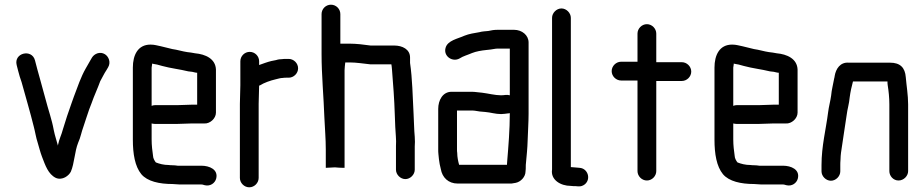

<svg xmlns="http://www.w3.org/2000/svg" viewBox="-20 -737 3938 818"><path d="M51 -460C55 -444 59 -428 64 -411L72 -387C89 -325 109 -258 124 -197C129 -179 134 -148 140 -131C147 -108 151 -90 159 -69C173 -33 185 5 218 21C246 33 274 11 282 -6C297 -41 298 -92 313 -129C324 -153 326 -172 336 -199C344 -222 352 -249 360 -271L370 -297C381 -329 396 -360 407 -391C418 -410 422 -421 434 -439L441 -451C453 -472 443 -496 427 -506C406 -519 382 -508 372 -492L365 -480C355 -464 354 -459 345 -445C325 -410 310 -366 295 -326L285 -298C273 -265 258 -220 248 -186C242 -162 232 -145 227 -119V-116C221 -139 214 -158 209 -183C204 -210 200 -223 193 -248L183 -282C180 -293 176 -307 172 -322C158 -376 142 -428 129 -480C116 -530 38 -512 51 -460Z M796 -211H850C874 -209 900 -232 900 -257V-441C898 -487 855 -506 811 -510L794 -513L778 -515C757 -518 736 -525 714 -528C699 -531 680 -537 665 -540C649 -543 639 -547 621 -547C567 -547 546 -502 546 -449V-142C546 -81 555 -28 582 5C608 36 659 47 715 47C726 47 734 49 746 49H838C844 49 847 51 852 52C876 58 896 43 901 24C911 -15 872 -31 838 -31H737C730 -32 723 -33 715 -33C710 -33 705 -33 699 -34C678 -34 659 -39 644 -45C639 -51 632 -63 632 -73C629 -95 626 -117 626 -143V-211C631 -210 635 -209 640 -209H734C749 -209 782 -211 796 -211ZM734 -289H640C635 -289 631 -288 626 -286V-449C626 -452 627 -456 628 -463V-466C634 -465 641 -463 649 -462L671 -456C707 -446 746 -442 782 -433L799 -431C805 -430 813 -427 820 -427V-291H796C783 -291 749 -289 734 -289Z M1004 -476V-374C1004 -350 1002 -319 1002 -294V21C1002 42 1020 61 1042 61C1064 61 1082 42 1082 21V-295C1082 -318 1084 -350 1084 -372C1085 -373 1086 -373 1087 -373C1104 -384 1132 -394 1154 -399C1164 -401 1174 -405 1185 -405C1190 -406 1195 -406 1200 -406H1210C1231 -406 1250 -424 1250 -446C1250 -468 1231 -486 1210 -486H1200C1193 -486 1187 -486 1181 -485C1174 -485 1165 -484 1156 -481L1136 -477C1119 -473 1101 -466 1084 -460V-476C1084 -498 1066 -516 1044 -516C1022 -516 1004 -498 1004 -476Z M1350 -677V-506C1350 -418 1359 -323 1362 -236C1364 -188 1368 -147 1368 -100V-22L1407 -24C1417 -23 1432 -22 1442 -22H1448V-438C1448 -447 1450 -462 1451 -471H1470C1498 -471 1528 -466 1557 -463H1647C1648 -462 1648 -460 1648 -459C1649 -455 1649 -449 1650 -441C1655 -379 1660 -314 1662 -248L1664 -196C1665 -168 1669 -142 1667 -115V-14C1667 7 1686 26 1707 26C1728 26 1747 7 1747 -14V-113C1748 -126 1748 -139 1747 -154C1744 -185 1744 -219 1742 -252C1738 -326 1737 -401 1727 -469V-492C1727 -527 1694 -543 1660 -543H1559C1531 -547 1498 -551 1470 -551H1430V-677C1430 -699 1412 -717 1390 -717C1368 -717 1350 -699 1350 -677Z M2115 -331C2089 -331 2059 -339 2034 -342L2015 -344C2006 -345 1998 -346 1990 -346H1904C1866 -346 1847 -310 1847 -273V-101C1847 -94 1847 -86 1848 -79L1850 -59C1851 -47 1855 -28 1858 -17C1864 19 1890 45 1930 45H2159C2164 44 2170 43 2177 42C2198 38 2219 17 2219 -7C2220 -14 2220 -21 2220 -27C2220 -32 2220 -37 2221 -44C2224 -78 2227 -103 2228 -139C2229 -173 2232 -217 2232 -252V-556C2232 -587 2204 -610 2170 -610H2100C2085 -610 2073 -608 2060 -605C2049 -604 2032 -603 2023 -600C2000 -596 1979 -593 1959 -585C1931 -572 1886 -565 1878 -532C1869 -497 1908 -471 1938 -488C1953 -498 1973 -503 1991 -511C2008 -518 2032 -522 2052 -524L2070 -526C2080 -527 2090 -530 2100 -530H2152V-331C2138 -335 2130 -331 2115 -331ZM2141 -52C2141 -50 2140 -41 2140 -38C2140 -34 2140 -35 2140 -35H1936C1932 -49 1928 -68 1928 -85C1927 -90 1927 -96 1927 -101V-266H1991C1996 -266 2000 -266 2005 -265L2024 -262C2031 -261 2038 -261 2047 -260C2071 -258 2090 -251 2115 -251C2126 -251 2135 -253 2145 -254C2147 -254 2149 -254 2152 -255V-253C2152 -186 2146 -112 2141 -52Z M2332 -661V-15C2325 29 2368 55 2412 55C2418 56 2425 56 2432 56L2443 57C2454 58 2463 55 2472 48C2499 25 2484 -20 2449 -22L2438 -23L2414 -25H2412V-661C2412 -682 2393 -701 2372 -701C2351 -701 2332 -682 2332 -661Z M2696 -594V-474H2626C2605 -474 2586 -456 2586 -434C2586 -412 2605 -394 2626 -394H2696V-8C2696 13 2714 32 2736 32C2758 32 2776 13 2776 -8V-392H2885C2906 -392 2925 -410 2925 -432C2925 -454 2906 -472 2885 -472H2776V-594C2776 -615 2758 -634 2736 -634C2714 -634 2696 -615 2696 -594Z M3274 -211H3328C3352 -209 3378 -232 3378 -257V-441C3376 -487 3333 -506 3289 -510L3272 -513L3256 -515C3235 -518 3214 -525 3192 -528C3177 -531 3158 -537 3143 -540C3127 -543 3117 -547 3099 -547C3045 -547 3024 -502 3024 -449V-142C3024 -81 3033 -28 3060 5C3086 36 3137 47 3193 47C3204 47 3212 49 3224 49H3316C3322 49 3325 51 3330 52C3354 58 3374 43 3379 24C3389 -15 3350 -31 3316 -31H3215C3208 -32 3201 -33 3193 -33C3188 -33 3183 -33 3177 -34C3156 -34 3137 -39 3122 -45C3117 -51 3110 -63 3110 -73C3107 -95 3104 -117 3104 -143V-211C3109 -210 3113 -209 3118 -209H3212C3227 -209 3260 -211 3274 -211ZM3212 -289H3118C3113 -289 3109 -288 3104 -286V-449C3104 -452 3105 -456 3106 -463V-466C3112 -465 3119 -463 3127 -462L3149 -456C3185 -446 3224 -442 3260 -433L3277 -431C3283 -430 3291 -427 3298 -427V-291H3274C3261 -291 3227 -289 3212 -289Z M3560 -7V-34C3560 -39 3560 -47 3561 -58C3561 -68 3562 -77 3563 -86C3570 -138 3580 -195 3587 -246C3590 -272 3598 -296 3600 -322C3603 -345 3608 -368 3614 -390H3761C3761 -385 3761 -379 3762 -374C3766 -349 3769 -321 3769 -292V-8C3769 13 3786 32 3808 32C3830 32 3849 13 3849 -8V-292C3849 -332 3842 -372 3839 -408C3836 -449 3815 -470 3772 -470H3596C3560 -473 3541 -444 3536 -413C3536 -410 3535 -407 3534 -403C3530 -379 3523 -355 3521 -330C3518 -307 3511 -283 3508 -258C3499 -186 3480 -115 3480 -34V-7C3480 14 3499 33 3520 33C3541 33 3560 14 3560 -7Z"/></svg>

Font: Electronic
Style: ExBd
Weight: 800
Version: Version 1.011